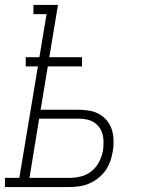

<svg xmlns="http://www.w3.org/2000/svg" viewBox="-54 -755 574 775"><path d="M-34 0V-37H24L99 -487H50V-524H105L134 -698H81V-735H180L145 -524H277V-487H139L110 -312H265Q287 -312 308.5 -308Q330 -304 348 -293.5Q366 -283 379 -266.5Q392 -250 398 -230Q404 -210 404.5 -187.5Q405 -165 401 -143Q398 -124 391 -104Q384 -84 372 -67Q360 -50 343 -36.5Q326 -23 306.5 -14.5Q287 -6 267 -3Q247 0 227 0ZM65 -37H227Q250 -37 273.5 -43Q297 -49 316.5 -65Q336 -81 347 -103.5Q358 -126 362 -149Q364 -165 364 -181.5Q364 -198 360 -213Q356 -228 347 -240.5Q338 -253 325.5 -261Q313 -269 297.5 -272.5Q282 -276 265 -276H104Z"/></svg>

Font: Iosevka Curly Slab XLtObl
Style: Regular
Weight: 200
Italic angle: -9°
Monospace: yes
Designer: Belleve Invis
Foundry: Belleve Invis
Version: Version 11.1.0; ttfautohint (v1.8.3)